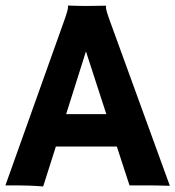

<svg xmlns="http://www.w3.org/2000/svg" viewBox="-25 -671 635 695"><path d="M-5.4 0H33.2C59.1 0 96.2 1 131.3 3.9L177.2 -140.6H397.9L443.8 0H508.3C514.2 0 563.5 0.5 589.8 1.5L373 -594.7C361.3 -626.5 358.4 -639.2 358.4 -645.5C358.4 -647 358.9 -648.4 359.4 -649.4L358.9 -650.4C332 -649.9 307.1 -649.4 288.6 -649.4C269.5 -649.4 249 -649.9 221.2 -650.9L220.7 -649.9C221.2 -648.4 221.2 -647 221.2 -646C221.2 -638.7 218.3 -626.5 207 -595.2ZM214.4 -257.8 286.1 -484.9 359.9 -257.8Z"/></svg>

Font: HammersmithOne
Style: Regular
Weight: 400
Designer: Nicole Fally
Foundry: Nicole Fally
Version: Version 1.003